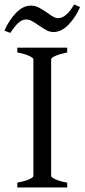

<svg xmlns="http://www.w3.org/2000/svg" viewBox="-42 -825 373 845"><path d="M34.2 -21Q66.4 -27.3 85.7 -35.6Q105 -43.9 105 -50.8V-564Q105 -570.3 86.2 -579.1Q67.4 -587.9 34.2 -594.2V-615.2H253.9V-594.2Q221.2 -587.4 202.1 -579.1Q183.1 -570.8 183.1 -564V-50.8Q183.1 -44.4 201.9 -35.9Q220.7 -27.3 253.9 -21V0H34.2ZM128.4 -713.4Q109.4 -726.6 97.4 -732.9Q85.4 -739.3 73.2 -739.3Q55.2 -739.3 39.3 -724.9Q23.4 -710.4 3.4 -680.2L-22.5 -689.9Q-2.9 -735.4 28.1 -767.8Q59.1 -800.3 94.2 -800.3Q112.3 -800.3 128.9 -791.7Q145.5 -783.2 167 -768.1Q183.1 -756.3 193.6 -750.7Q204.1 -745.1 213.4 -745.1Q249.5 -745.1 284.2 -805.2L310.5 -793.9Q291 -749 259.8 -716.6Q228.5 -684.1 193.4 -684.1Q177.7 -684.1 163.8 -691.4Q149.9 -698.7 128.4 -713.4Z"/></svg>

Font: David Libre
Style: Regular
Weight: 400
Version: Version 1.000